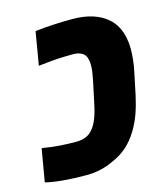

<svg xmlns="http://www.w3.org/2000/svg" viewBox="-126 -720 705 809"><g transform="rotate(-15 226.5 -315.5)"><path d="M152.3 9.8Q96.7 9.8 50.5 5.6Q4.4 1.5 -25.9 -6.3L-1.5 -148.9Q1.5 -148.4 4.4 -148.2Q7.3 -147.9 10.3 -147.5Q41 -142.1 76.7 -139.6Q112.3 -137.2 145 -137.2Q168.5 -137.2 187 -144Q205.6 -150.9 219.7 -168Q232.9 -183.6 242.9 -208.3Q252.9 -232.9 260.3 -268.1L280.8 -364.3Q285.2 -386.2 287.6 -402.3Q290 -418.5 290 -430.7Q290 -444.3 287.8 -456.5Q285.6 -468.8 279.3 -477.5Q272.5 -486.3 260 -491.7Q247.6 -497.1 228.5 -497.1Q198.2 -497.1 167 -495.6Q135.7 -494.1 96.2 -489.3Q91.3 -488.8 86.7 -488.3Q82 -487.8 77.1 -487.3L101.6 -632.3Q140.1 -636.7 181.6 -638.9Q223.1 -641.1 263.2 -641.1Q314 -641.1 351.8 -628.9Q389.6 -616.7 415 -594.7Q435.1 -577.6 447.5 -554.4Q460 -531.2 465.3 -503.4Q469.7 -480 469.7 -457.5Q469.7 -435.5 467 -408.9Q464.4 -382.3 458.5 -356.4L438.5 -260.7Q429.7 -220.2 417.2 -184.8Q404.8 -149.4 383.8 -115.2Q363.8 -82.5 336.9 -58.1Q310.1 -33.7 271.5 -17.1Q245.6 -4.4 215.8 2.7Q186 9.8 152.3 9.8Z"/></g></svg>

Font: Open Sans SemiCondensed ExtraBold
Style: Italic
Weight: 800
Width: 4
Italic angle: -12°
Designer: Monotype Design Team
Foundry: Monotype Imaging Inc.
Version: Version 3.003